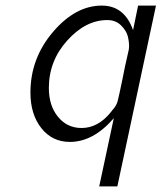

<svg xmlns="http://www.w3.org/2000/svg" viewBox="-20 -500 578 687"><path d="M88.9 -168.9Q88.9 -291 169.4 -385.5Q250 -480 344.2 -480Q425.3 -480 456.1 -392.1L474.1 -480H538.1L399.9 167H335L387.2 -77.1Q314 7.8 230 7.8Q167 7.8 127.9 -41.5Q88.9 -90.8 88.9 -168.9ZM154.8 -185.1Q154.8 -122.1 187.5 -82Q220.2 -42 272 -42Q331.1 -42 377 -99.1Q380.9 -105 387.2 -111.8Q397 -124 400.9 -137.9Q404.8 -151.9 418.9 -220.2Q427.7 -266.1 435.1 -296.9Q436 -302.7 438 -309.8Q439.9 -316.9 440.9 -322.5Q441.9 -328.1 441.9 -334Q441.9 -352.1 437 -371.1Q432.1 -390.1 413.1 -409.2Q394 -428.2 363.8 -428.2Q286.6 -428.2 220.7 -355.2Q154.8 -282.2 154.8 -185.1Z"/></svg>

Font: CMU Bright
Style: Oblique
Weight: 500
Italic angle: -12°
Version: Version 0.7.0